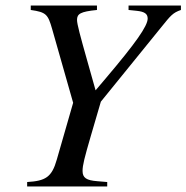

<svg xmlns="http://www.w3.org/2000/svg" viewBox="-20 -673 673 693"><path d="M633 -653H444V-637L473 -634C502 -631 513 -623 513 -606C513 -579 469 -517 364 -393L325 -347L294 -457C270 -542 258 -586 258 -601C258 -623 270 -631 330 -637V-653H91V-637C147 -629 153 -621 168 -569L244 -302L185 -97C167 -33 144 -20 78 -16V0H367V-16L331 -19C292 -22 278 -31 278 -56C278 -77 285 -104 308 -183L344 -306L563 -576C596 -617 604 -627 633 -637Z"/></svg>

Font: XITS
Style: Italic
Weight: 400
Italic angle: -16.33°
Designer: MicroPress Inc., with final additions and corrections provided by Coen Hoffman, Elsevier (retired)
Version: Version 1.107